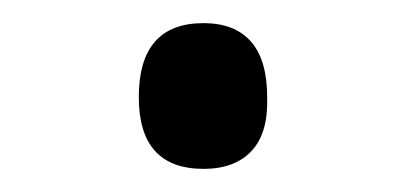

<svg xmlns="http://www.w3.org/2000/svg" viewBox="-20 -353 353 166"><path d="M156 -207Q128 -207 114 -222.5Q100 -238 100 -269Q100 -301 114 -317Q128 -333 156 -333Q183 -333 197 -317Q211 -301 211 -269Q212 -238 197.5 -222.5Q183 -207 156 -207Z"/></svg>

Font: Playwrite US Modern
Style: Regular
Weight: 400
Designer: Veronika Burian, José Scaglione
Foundry: TypeTogether
Version: Version 1.002